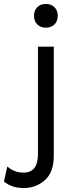

<svg xmlns="http://www.w3.org/2000/svg" viewBox="-99 -736 385 971"><path d="M176.5 -612.5Q160 -596 133 -596Q106 -596 89.5 -612.5Q73 -629 73 -656Q73 -683 89.5 -699.5Q106 -716 133 -716Q160 -716 176.5 -699.5Q193 -683 193 -656Q193 -629 176.5 -612.5ZM173 -500V51Q173 136 127.5 175.5Q82 215 21 215Q-39 215 -79 182L-62 106Q-27 137 20 137Q93 137 93 43V-500Z"/></svg>

Font: Elaine Sans
Style: Regular
Weight: 400
Designer: Wei Huang
Foundry: Wei Huang
Version: Version 2.001;December 24, 2019;FontCreator 12.0.0.2547 64-b